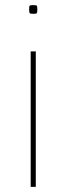

<svg xmlns="http://www.w3.org/2000/svg" viewBox="-20 -731 260 751"><path d="M110 -677Q99 -677 96.5 -679.5Q94 -682 94 -694Q94 -706 96 -708.5Q98 -711 110 -711Q122 -711 124 -708.5Q126 -706 126 -694Q126 -682 124 -679.5Q122 -677 110 -677ZM100 0V-530H120V0Z"/></svg>

Font: Georama Extended Thin
Style: Regular
Weight: 100
Width: 7
Designer: Jean-Baptiste Levee
Foundry: Production Type
Version: Version 1.000